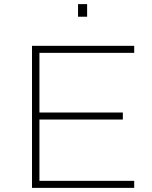

<svg xmlns="http://www.w3.org/2000/svg" viewBox="-20 -910 738 930"><path d="M135 0V-688H630V-654H171V-365H575V-331H171V-34H630V0ZM358 -829V-890H402V-829Z"/></svg>

Font: Saira Expanded Thin
Style: Regular
Weight: 250
Width: 7
Designer: Hector Gatti with collaboration of the Omnibus-Type team
Foundry: Omnibus-Type
Version: Version 1.101